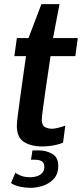

<svg xmlns="http://www.w3.org/2000/svg" viewBox="-20 -694 396 923"><path d="M183 10Q128 10 94.5 -12Q61 -34 61 -89Q61 -102 65 -135Q69 -168 75.5 -214.5Q82 -261 89.5 -315Q97 -369 105 -424H49L61 -511H117L179 -674H266L235 -511H354L342 -424H223Q211 -344 201.5 -279Q192 -214 186.5 -172.5Q181 -131 181 -121Q181 -91 196.5 -83Q212 -75 230 -75Q241 -75 261 -80Q281 -85 294 -90L283 -8Q271 -3 253.5 1.5Q236 6 217.5 8Q199 10 183 10ZM128 209Q102 209 76 203.5Q50 198 33 186L54 136Q63 144 81 151Q99 158 127 158Q143 158 158 153Q173 148 183 137.5Q193 127 193 109Q193 89 181.5 81.5Q170 74 149 74H129L136 29H167Q202 29 231 45.5Q260 62 260 103Q260 144 237 167.5Q214 191 183.5 200Q153 209 128 209Z"/></svg>

Font: Chivo Medium
Style: Italic
Weight: 500
Italic angle: -8.05°
Designer: Hector Gatti
Foundry: Omnibus-Type
Version: Version 2.002